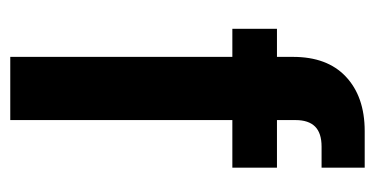

<svg xmlns="http://www.w3.org/2000/svg" viewBox="-198 -532 730 374"><g transform="rotate(90 167.0 -345.0)"><path d="M226.6 -593.8Q213.9 -581.1 213.9 -555.7V-519.5H306.6V-432.6H213.9V0H90.8V-432.6H36.1V-519.5H90.8V-550.8Q90.8 -617.2 128.9 -653.3Q168 -690.4 235.4 -690.4H306.6V-606.4H265.6Q239.3 -606.4 226.6 -593.8Z"/></g></svg>

Font: DINish
Style: Bold
Weight: 700
Designer: Bert Driehuis
Foundry: Playbeing
Version: Version 3.008; git-95204e4c-release